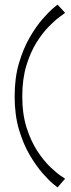

<svg xmlns="http://www.w3.org/2000/svg" viewBox="-20 -623 313 842"><path d="M232.2 199Q232.2 199 213.1 183.4Q194 167.8 166.3 136.2Q138.7 104.7 110.5 57.1Q82.3 9.5 63.2 -54.8Q44.2 -119.2 44.2 -200Q44.2 -281.7 63.2 -346.2Q82.3 -410.7 110.5 -459.2Q138.7 -507.7 166.3 -539.2Q194 -570.8 213.1 -586.9Q232.2 -603 232.2 -603L265.5 -566.7Q262.3 -563.7 242.3 -549.4Q222.3 -535.2 194.7 -507.2Q167 -479.2 140.2 -436.8Q113.5 -394.3 95.6 -335.4Q77.7 -276.5 77.7 -200Q77.7 -122.5 96.7 -63Q115.7 -3.5 143.4 38.8Q171.2 81.2 199.3 108.2Q227.5 135.3 246.5 148Q265.5 160.7 265.5 160.7Z"/></svg>

Font: Darker Grotesque Light
Style: Regular
Weight: 300
Designer: Gabriel Lam
Foundry: TypeRant
Version: Version 1.000;gftools[0.9.28]